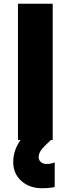

<svg xmlns="http://www.w3.org/2000/svg" viewBox="-20 -750 378 1028"><path d="M262.2 0H252L222.2 28.8Q187 62 187 89.8Q187 107.4 198.7 117.7Q210.4 127.9 230 127.9Q255.4 127.9 272.9 119.1V251Q248 257.8 205.1 257.8Q137.7 257.8 94.2 218.8Q50.8 179.7 50.8 117.2Q50.8 54.7 89.8 0H76.2V-730H262.2Z"/></svg>

Font: Sora ExtraBold
Style: Regular
Weight: 800
Designer: Jonathan Barnbrook, Julián Moncada
Foundry: Barnbrook Fonts
Version: Version 2.000